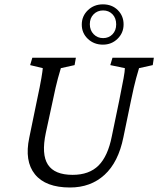

<svg xmlns="http://www.w3.org/2000/svg" viewBox="-20 -832 710 861"><path d="M125 -573.2H320.3L314.5 -540L252.9 -526.4Q249 -513.7 239.7 -480.5Q230.5 -447.3 216.8 -380.9L185.5 -236.3Q165 -139.6 194.8 -93.8Q224.6 -47.9 305.7 -47.9Q379.9 -47.9 421.9 -89.8Q463.9 -131.8 481.4 -220.7L514.6 -380.9Q528.3 -449.2 534.2 -481.4Q540 -513.7 540 -526.4L474.6 -540L484.4 -573.2H669.9L665 -540L603.5 -526.4Q599.6 -513.7 590.3 -480.5Q581.1 -447.3 567.4 -380.9L533.2 -215.8Q510.7 -104.5 448.7 -47.9Q386.7 8.8 293.9 8.8Q184.6 8.8 136.7 -50.3Q88.9 -109.4 111.3 -214.8L145.5 -380.9Q160.2 -449.2 165.5 -481.4Q170.9 -513.7 171.9 -526.4L115.2 -540ZM441.4 -631.8Q401.4 -631.8 374 -657.7Q346.7 -683.6 346.7 -721.7Q346.7 -759.8 374 -786.1Q401.4 -812.5 441.4 -812.5Q482.4 -812.5 508.3 -786.6Q534.2 -760.7 534.2 -722.7Q534.2 -684.6 507.3 -658.2Q480.5 -631.8 441.4 -631.8ZM442.4 -661.1Q467.8 -661.1 484.4 -678.2Q501 -695.3 501 -722.7Q501 -751 484.4 -768.1Q467.8 -785.2 442.4 -785.2Q417 -785.2 399.9 -768.1Q382.8 -751 382.8 -723.6Q382.8 -696.3 399.9 -678.7Q417 -661.1 442.4 -661.1Z"/></svg>

Font: Crimson Pro Light
Style: Italic
Weight: 300
Italic angle: -12°
Designer: Jacques Le Bailly
Foundry: Baron von Fonthausen
Version: Version 1.003